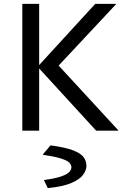

<svg xmlns="http://www.w3.org/2000/svg" viewBox="-20 -675 654 992"><path d="M182.3 -655V0H95.3V-655ZM174.3 -330.1 472 -655H579.3V-653L259.9 -311.5ZM174.3 -330.1 253.7 -368 590.9 -2V0H476.7ZM226.7 296.9 207.7 257.1V255.1Q265.5 247 295.8 236.6Q326.1 226.2 337.5 213.9Q348.9 201.5 348.9 189.4Q348.9 177.3 339.2 166.3Q329.5 155.4 298.1 144.9Q266.8 134.3 202.1 124.9V122.2L241 76Q318 86.4 357.9 101.9Q397.9 117.4 412.2 137.4Q426.6 157.4 426.6 182.4Q426.6 203.5 409.8 227.4Q392.9 251.2 349.6 270.1Q306.3 289.1 226.7 296.9Z"/></svg>

Font: Intel One Mono Light
Style: Regular
Weight: 300
Monospace: yes
Designer: Fred Shallcrass
Foundry: Frere-Jones Type LLC
Version: Version 1.004